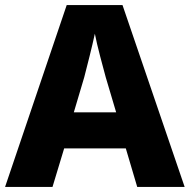

<svg xmlns="http://www.w3.org/2000/svg" viewBox="-20 -737 748 757"><path d="M521 0H708L463 -717H243L0 0H187L233 -152H476ZM397 -432 438 -294H271L312 -432C323 -474 344 -557 354 -604C362 -560 388 -465 397 -432Z"/></svg>

Font: Noto Sans Lao UI ExtBd
Style: Regular
Weight: 800
Designer: Monotype Design Team
Foundry: Monotype Imaging Inc.
Version: Version 2.000